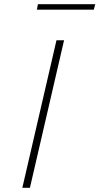

<svg xmlns="http://www.w3.org/2000/svg" viewBox="-20 -891 472 911"><path d="M160 -871H432L425 -845H155ZM248 -700H284L122 0H86Z"/></svg>

Font: Cairo ExtraLight
Style: Italic
Weight: 275
Italic angle: -13°
Designer: Mohamed Gaber, Accademia di Belle Arti di Urbino and others
Foundry: Kief Type Foundry, Accademia di Belle Arti di Urbino and others
Version: Version 3.011